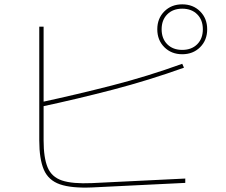

<svg xmlns="http://www.w3.org/2000/svg" viewBox="-20 -854 1040 885"><path d="M834 -31V-11L404 10Q309 14 256 -4.5Q203 -23 182 -72Q161 -121 161 -207V-731H181V-207Q181 -127 199.5 -82.5Q218 -38 266 -22Q314 -6 404 -10ZM169 -362 165 -382Q332 -418 496 -460Q660 -502 820 -560L828 -542Q666 -484 501.5 -441Q337 -398 169 -362ZM820 -604Q770 -604 737.5 -636.5Q705 -669 705 -719Q705 -769 737.5 -801.5Q770 -834 820 -834Q870 -834 902.5 -801.5Q935 -769 935 -719Q935 -669 902.5 -636.5Q870 -604 820 -604ZM820 -624Q863 -624 889 -650Q915 -676 915 -719Q915 -762 889 -788Q863 -814 820 -814Q777 -814 751 -788Q725 -762 725 -719Q725 -676 751 -650Q777 -624 820 -624Z"/></svg>

Font: Murecho Thin
Style: Regular
Weight: 100
Designer: Neil Summerour
Foundry: Positype
Version: Version 1.010